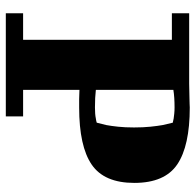

<svg xmlns="http://www.w3.org/2000/svg" viewBox="-26 -630 657 644"><g transform="rotate(90 302.0 -308.5)"><path d="M261 -615Q272 -615 285 -615.5Q298 -616 309.5 -616Q321 -616 329.5 -616.5Q338 -617 341 -617Q470 -617 532 -575Q594 -533 594 -431Q594 -330 532.5 -288Q471 -246 341 -246H313Q298 -246 282 -247V-58H371V0H25V-58H114V-557H25V-615ZM341 -566Q324 -566 309 -565Q294 -564 282 -562V-302Q307 -299 341 -299Q364 -299 378 -302Q386 -303 392 -305Q396 -319 400 -337Q403 -353 405.5 -376.5Q408 -400 408 -430Q408 -461 405.5 -485Q403 -509 400 -526Q396 -545 392 -560Q386 -561 378 -563Q371 -564 361.5 -565Q352 -566 341 -566Z"/></g></svg>

Font: Bigshot One
Style: Regular
Weight: 400
Designer: Gesine Todt
Foundry: Gesine Todt
Version: Version 1.000